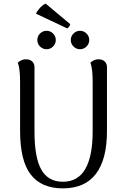

<svg xmlns="http://www.w3.org/2000/svg" viewBox="-20 -1031 698 1064"><path d="M572.8 -658.2V-305.4Q572.8 -147.5 511.4 -67.3Q450 12.9 328.3 12.9Q209.4 12.9 150.3 -63.8Q91.3 -140.5 91.3 -305.4V-577.4Q91.3 -606.9 88.9 -634.5Q86.5 -662.1 78.8 -684.2Q84.6 -689.5 96.5 -696Q108.3 -702.4 125.5 -702.4Q145 -702.4 158 -690.9Q171.1 -679.4 171.1 -658.2V-302.2Q171.1 -156.9 209.3 -90.4Q247.5 -23.8 328.3 -23.8Q412 -23.8 452.8 -94.8Q493.5 -165.7 493.5 -302.2V-577.4Q493.5 -606.9 491.1 -634.5Q488.7 -662.1 481.1 -684.2Q486.8 -689.5 498.5 -696Q510.1 -702.4 527.2 -702.4Q546.8 -702.4 559.8 -690.9Q572.8 -679.4 572.8 -658.2ZM238 -758.2Q217.2 -758.2 202 -773.3Q186.9 -788.4 186.9 -809.2Q186.9 -830.3 202 -845.3Q217.2 -860.3 238 -860.3Q259 -860.3 274.1 -845.3Q289.1 -830.3 289.1 -809.2Q289.1 -788.4 274.1 -773.3Q259 -758.2 238 -758.2ZM423.4 -758.2Q402.5 -758.2 387.4 -773.3Q372.3 -788.4 372.3 -809.2Q372.3 -830.3 387.4 -845.3Q402.5 -860.3 423.4 -860.3Q444.4 -860.3 459.4 -845.3Q474.5 -830.3 474.5 -809.2Q474.5 -788.4 459.4 -773.3Q444.4 -758.2 423.4 -758.2ZM179.4 -955.2Q184.3 -966.5 193.3 -977.8Q202.2 -989.1 212.8 -998.2Q223.5 -1007.3 232.8 -1011.2L369.2 -897.2Q369.1 -893.2 363.7 -884.6Q358.4 -876.1 352.5 -873.6Z"/></svg>

Font: Arima Thin
Style: Regular
Weight: 100
Designer: Joana Correia and Natanael Gama
Foundry: NDISCOVER
Version: Version 1.101;gftools[0.9.23]